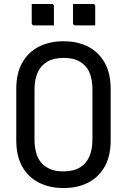

<svg xmlns="http://www.w3.org/2000/svg" viewBox="-20 -928 640 968"><path d="M300 -720Q371 -720 424 -693Q477 -666 507.5 -612.5Q538 -559 538 -479V-221Q538 -141 507.5 -87.5Q477 -34 424 -7Q371 20 300 20Q230 20 176.5 -7Q123 -34 92.5 -87.5Q62 -141 62 -221V-479Q62 -559 92.5 -612.5Q123 -666 176.5 -693Q230 -720 300 -720ZM154 -224Q154 -186 163.5 -154Q173 -122 194 -101Q212 -84 237 -74Q262 -64 300 -64Q350 -64 382.5 -83.5Q415 -103 430.5 -139Q446 -175 446 -224V-476Q446 -502 442 -525Q438 -548 429 -567Q420 -586 406 -599Q388 -617 363 -626.5Q338 -636 300 -636Q250 -636 217.5 -616.5Q185 -597 169.5 -561.5Q154 -526 154 -476ZM140 -908H241Q245 -908 247 -906.5Q249 -905 250.5 -903Q252 -901 252 -897V-800H151Q148 -800 145.5 -801.5Q143 -803 141.5 -805.5Q140 -808 140 -811ZM348 -908H449Q453 -908 455 -906.5Q457 -905 458.5 -903Q460 -901 460 -897V-800H359Q356 -800 353.5 -801.5Q351 -803 349.5 -805.5Q348 -808 348 -811Z"/></svg>

Font: Code D OnePiece
Style: Regular
Weight: 400
Version: Version 1.085; ttfautohint (v1.8.4.7-5d5b);Nerd Fonts 3.0.2